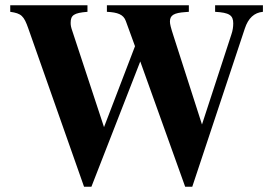

<svg xmlns="http://www.w3.org/2000/svg" viewBox="-20 -696 1040 731"><path d="M981 -676H799V-651C853 -648 868 -638 868 -607C868 -594 866 -579 861 -565L749 -222L641 -558C630 -592 627 -604 627 -614C627 -638 642 -647 686 -650L699 -651V-676H387V-651C428 -649 450 -641 459 -616L494 -520L376 -212L256 -576C250 -593 249 -600 249 -609C249 -638 261 -647 313 -651V-676H19V-651C61 -645 71 -636 88 -587L300 15H328L514 -462L685 15H712L912 -587C925 -627 948 -648 981 -651Z"/></svg>

Font: XITS
Style: Bold
Weight: 700
Designer: MicroPress Inc., with final additions and corrections provided by Coen Hoffman, Elsevier (retired)
Version: Version 1.107